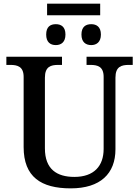

<svg xmlns="http://www.w3.org/2000/svg" viewBox="-20 -1026 765 1056"><path d="M239 -942H531V-1006H239ZM287 -778C316 -778 340 -794 340 -836C340 -879 316 -893 287 -893C257 -893 234 -879 234 -836C234 -794 257 -778 287 -778ZM482 -778C510 -778 535 -794 535 -836C535 -879 510 -893 482 -893C452 -893 428 -879 428 -836C428 -794 452 -778 482 -778ZM369 10C532 10 615 -71 615 -205V-599C615 -660 648 -669 689 -669H710V-714H456V-669H477C517 -669 550 -660 550 -603V-207C550 -113 497 -53 389 -53C293 -53 227 -95 227 -210V-599C227 -660 260 -669 300 -669H321V-714H15V-669H37C76 -669 110 -660 110 -603V-217C110 -53 206 10 369 10Z"/></svg>

Font: Noto Serif Thai Medium
Style: Regular
Weight: 500
Designer: Monotype Design Team
Foundry: Monotype Imaging Inc.
Version: Version 1.901;PS 001.901;hotconv 1.0.88;makeotf.lib2.5.64775